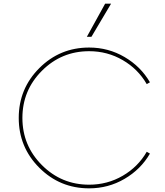

<svg xmlns="http://www.w3.org/2000/svg" viewBox="-20 -1020 900 1050"><path d="M455 -818.8 555 -1000H587.5L480 -818.8ZM467.5 10Q307.5 10 195 -102.5Q82.5 -215 82.5 -375Q82.5 -535 195 -647.5Q307.5 -760 467.5 -760Q572.5 -760 661.2 -708.1Q750 -656.2 800 -570L782.5 -560Q735 -642.5 651.2 -691.2Q567.5 -740 467.5 -740Q316.2 -740 209.4 -633.1Q102.5 -526.2 102.5 -375Q102.5 -223.8 209.4 -116.9Q316.2 -10 467.5 -10Q567.5 -10 651.2 -58.8Q735 -107.5 782.5 -190L800 -180Q750 -93.8 661.2 -41.9Q572.5 10 467.5 10Z"/></svg>

Font: Now Thin
Style: Regular
Weight: 250
Designer: Alfredo Marco Pradil
Foundry: Alfredo Marco Pradil
Version: Version 1.002;PS 001.002;hotconv 1.0.88;makeotf.lib2.5.64775